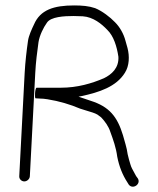

<svg xmlns="http://www.w3.org/2000/svg" viewBox="-20 -666 580 707"><path d="M89.9 -17 109.8 -397C111.8 -435.8 117 -477.6 121.8 -511C125.9 -536.2 139.9 -564.5 152.5 -582C166.5 -604.5 216.3 -607 251.3 -607C261.6 -607 272.8 -606.7 284.8 -606C323.5 -603.4 354.3 -577.9 375.1 -556C398.7 -533.3 410.4 -494.4 416 -457C418.4 -415.3 390.4 -391.4 362.8 -378C317.8 -358.7 264.9 -343 204 -343H115C108.8 -343 106.9 -304 110.9 -304C114.9 -304 120.6 -303.7 127.9 -303C135.2 -303 144.2 -302.2 154.7 -300.5C198.7 -293.6 239.7 -281 274.9 -266C287.7 -262 287.7 -262 300.5 -258C313.1 -254.1 329.4 -249.8 338.8 -244L352.3 -234C365.8 -219.7 379.8 -201.4 386.4 -180C396.8 -151.5 407.3 -122.8 411.7 -89C419 -52.1 431.3 -21.9 448.7 5L454.3 14C469.2 33.1 500.3 11.9 487.5 -9L480.9 -18C475.1 -28.3 471.8 -34.5 466.4 -45C461.4 -54.1 458.8 -66.1 455.1 -78C452.6 -88 452.6 -88 450.1 -98C446.8 -123.9 438.6 -145.4 432.8 -168C412 -236.4 382.5 -273.4 313.5 -295L269.2 -310L279.4 -312C345.7 -326.1 408.3 -346.8 439.9 -398C456.5 -423.9 457.3 -459 449.6 -489L442 -516C435.4 -541.6 421 -566.8 403.6 -584C385.6 -603 356.2 -625.4 330.3 -636C307 -643.9 282.7 -646 252.9 -646C178.4 -646 128.3 -630 105.2 -576C97.6 -560.2 85.5 -534.3 83 -515C77.8 -478.5 73 -437.9 70.8 -397L50.9 -17C50.3 -6.7 59.2 2 69.4 2C79.6 2 89.3 -6.7 89.9 -17Z"/></svg>

Font: Just Breathe
Style: Obl1
Weight: 400
Foundry: Cannot Into Space Fonts
Version: Version 0.72